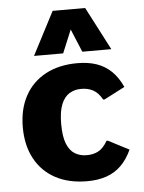

<svg xmlns="http://www.w3.org/2000/svg" viewBox="-55 -833 666 888"><g transform="rotate(-5 277.5 -389.5)"><path d="M314 9.8Q229 9.8 167.2 -23.4Q105.5 -56.6 72 -118.4Q38.6 -180.2 38.6 -264.2Q38.6 -348.6 72.3 -410.2Q106 -471.7 168.2 -504.9Q230.5 -538.1 315.4 -538.1Q366.2 -538.1 405 -524.7Q443.8 -511.2 472.9 -483.2Q502 -455.1 522.9 -409.7L426.8 -359.9H420.4Q401.4 -393.6 376.5 -406.2Q351.6 -418.9 320.8 -418Q292.5 -418 268.6 -403.8Q244.6 -389.6 230.7 -356Q216.8 -322.3 216.8 -264.2Q216.8 -205.1 230.5 -171.9Q244.1 -138.7 267.3 -124.8Q290.5 -110.8 319.3 -110.4Q350.1 -109.4 374.8 -121.8Q399.4 -134.3 418.9 -168.5H425.3L521.5 -118.7Q500.5 -73.2 471.4 -45.2Q442.4 -17.1 403.6 -3.7Q364.7 9.8 314 9.8ZM119.1 -588.9 223.1 -789.1H374L478 -588.9H343.3L298.8 -695.8L254.4 -588.9Z"/></g></svg>

Font: Comme ExtraBold
Style: Regular
Weight: 800
Version: Version 1.000;gftools[0.9.27]